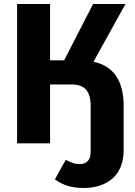

<svg xmlns="http://www.w3.org/2000/svg" viewBox="-20 -713 670 955"><path d="M595 -186V31Q595 125 541 173.5Q487 222 394 222Q310 222 253 179L307 82Q329 93 343 98Q357 103 377 103Q403 103 417 87.5Q431 72 431 42V-185Q431 -241 408 -267Q385 -293 334 -293H229V0H65V-693H229V-413H299L443 -693H604L445 -406Q595 -374 595 -186Z"/></svg>

Font: Fira Sans BGR
Style: Bold
Weight: 700
Designer: bBox Type GmbH & Carrois Corporate GbR & Edenspiekermann AG
Foundry: bBox Type GmbH & Carrois Corporate GbR & Edenspiekermann AG
Version: Version 4.301